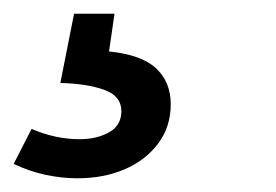

<svg xmlns="http://www.w3.org/2000/svg" viewBox="-28 -20 402 280"><path d="M85 240Q62 240 38.5 235Q15 230 -8 219L18 168Q53 183 88 183Q113 183 131 173Q149 163 149 142Q149 120 124 111Q99 102 60 101L80 0H139L131 55Q179 60 200 80Q221 100 221 132Q221 165 202.5 189.5Q184 214 153.5 227Q123 240 85 240Z"/></svg>

Font: Bitter Thin Medium
Style: Italic
Weight: 500
Italic angle: -9°
Version: Version 3.021